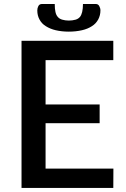

<svg xmlns="http://www.w3.org/2000/svg" viewBox="-20 -920 616 940"><path d="M203.1 -94.7H535.2L534.7 0H85.4V-720.2H534.7V-625.5H203.1V-408.7H467.8V-316.9H203.1ZM316.9 -819.3Q334.5 -819.3 350.1 -823.7Q363.3 -827.6 371.1 -836.9Q378.4 -845.2 382.3 -861.3Q386.2 -878.4 386.2 -900.4H449.2Q460.4 -900.4 465.8 -890.6Q471.7 -879.9 471.7 -869.1Q471.7 -845.2 460.9 -824.7Q449.2 -803.7 430.2 -792Q409.2 -778.3 381.3 -772Q351.1 -765.1 316.9 -765.1Q282.7 -765.1 252.9 -772Q225.6 -778.3 204.1 -792Q184.1 -804.2 173.3 -824.7Q162.6 -844.2 162.6 -869.1Q162.6 -880.9 168 -890.6Q173.3 -900.4 185.1 -900.4H248Q248 -876.5 251.5 -861.3Q254.9 -845.7 263.2 -836.9Q271 -827.6 284.7 -823.7Q299.8 -819.3 316.9 -819.3Z"/></svg>

Font: Lato-SemiBold
Style: Regular
Weight: 500
Designer: Lukasz Dziedzic with Adam Twardoch and Botio Nikoltchev
Foundry: tyPoland Lukasz Dziedzic
Version: ""